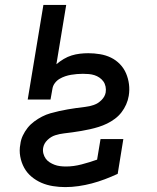

<svg xmlns="http://www.w3.org/2000/svg" viewBox="-20 -755 640 783"><path d="M246 8Q221 8 196 4Q171 0 149 -9.5Q127 -19 108.5 -34.5Q90 -50 78.5 -71Q67 -92 62.5 -117Q58 -142 63 -167Q65 -185 73 -202Q81 -219 92.5 -233.5Q104 -248 119.5 -259.5Q135 -271 151.5 -279.5Q168 -288 185.5 -293Q203 -298 221 -302Q239 -306 256.5 -309Q274 -312 291.5 -314.5Q309 -317 327 -319Q345 -321 362.5 -327Q380 -333 394 -347Q408 -361 411 -378Q413 -390 410.5 -402Q408 -414 401.5 -423Q395 -432 385.5 -438.5Q376 -445 365 -448.5Q354 -452 342 -453Q330 -454 318 -454Q306 -454 294 -453Q282 -452 270 -450Q258 -448 246 -444Q234 -440 223 -433.5Q212 -427 204 -416.5Q196 -406 194 -394L186 -349H93L157 -735H250L210 -493Q224 -505 240 -514.5Q256 -524 272.5 -529Q289 -534 306 -536Q323 -538 340 -538Q364 -538 388 -534Q412 -530 432.5 -520Q453 -510 469 -493.5Q485 -477 494 -456Q503 -435 506 -411.5Q509 -388 505 -364Q502 -346 494.5 -329Q487 -312 475.5 -297Q464 -282 448.5 -270.5Q433 -259 416.5 -251Q400 -243 382.5 -237.5Q365 -232 347 -228Q329 -224 311.5 -221Q294 -218 276 -215.5Q258 -213 240.5 -211Q223 -209 205.5 -203.5Q188 -198 173.5 -184Q159 -170 156 -152Q154 -140 157 -128.5Q160 -117 166.5 -108Q173 -99 182.5 -93Q192 -87 202.5 -83Q213 -79 225 -77.5Q237 -76 249 -76Q280 -76 312.5 -84.5Q345 -93 376 -104L390 -188H483L460 -46Q434 -34 407.5 -24Q381 -14 354.5 -7Q328 0 300.5 4Q273 8 246 8Z"/></svg>

Font: Iosevka Curly Slab MdEx
Style: Italic
Weight: 500
Width: 7
Italic angle: -9°
Monospace: yes
Designer: Belleve Invis
Foundry: Belleve Invis
Version: Version 11.0.0; ttfautohint (v1.8.3)